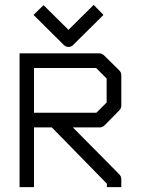

<svg xmlns="http://www.w3.org/2000/svg" viewBox="-20 -815 580 785"><path d="M240 -632 117 -754 158 -794 260 -693 363 -795 403 -754 280 -632Q271 -623 260 -623Q249 -623 240 -632ZM278 -294 467 -103Q476 -94 476 -82V-50H417V-64L192 -294H119V-50H60V-597H385Q397 -597 406 -588L467 -528Q476 -519 476 -507V-384Q476 -372 467 -363L408 -303Q399 -294 387 -294ZM119 -354H374L416 -396V-494L373 -537H119Z"/></svg>

Font: ibm3270
Style: Regular
Weight: 400
Monospace: yes
Version: Version 2.0.3